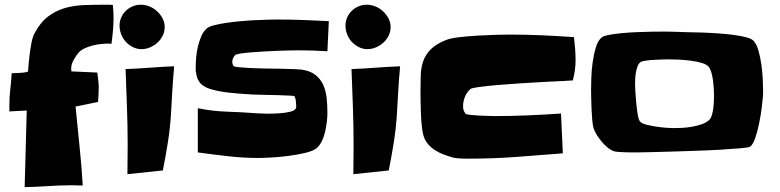

<svg xmlns="http://www.w3.org/2000/svg" viewBox="-20 -767 3290 810"><path d="M459 -692.4Q459 -664.1 456.5 -637.2Q454.1 -610.4 450.2 -582Q445.3 -583 434.6 -583Q420.9 -583 403.8 -581.1Q386.7 -579.1 369.6 -574.7Q352.5 -570.3 336.9 -563Q321.3 -555.7 311.5 -544.9Q300.8 -532.2 290.5 -513.7Q280.3 -495.1 280.3 -477.5Q280.3 -469.7 281.2 -465.8L390.6 -460.9Q392.6 -445.3 394.5 -428.7Q396.5 -412.1 396.5 -396.5Q396.5 -380.9 395.5 -366.2Q394.5 -351.6 393.6 -336.9L298.8 -317.4Q306.6 -233.4 315.4 -150.9Q324.2 -68.4 329.1 15.6Q317.4 15.6 305.7 15.1Q293.9 14.6 283.2 14.6Q232.4 14.6 183.1 18.1Q133.8 21.5 84 22.5L92.8 -300.8L19.5 -296.9V-323.2Q19.5 -357.4 23.4 -390.6Q27.3 -423.8 29.3 -458Q60.5 -459 75.2 -460.4Q89.8 -461.9 94.7 -463.9Q100.6 -465.8 98.6 -468.8Q100.6 -502 104.5 -532.2Q107.4 -557.6 112.3 -584Q117.2 -610.4 125 -625Q149.4 -671.9 182.1 -696.8Q214.8 -721.7 253.4 -732.9Q292 -744.1 335.4 -745.6Q378.9 -747.1 425.8 -747.1Q433.6 -747.1 440.9 -747.1Q448.2 -747.1 456.1 -746.1Q459 -717.8 459 -692.4Z M674.8 -653.3Q674.8 -633.8 666.5 -616.7Q658.2 -599.6 644 -586.9Q629.9 -574.2 612.3 -566.9Q594.7 -559.6 577.1 -559.6Q557.6 -559.6 540.5 -568.4Q523.4 -577.1 510.7 -590.8Q498 -604.5 491.2 -622.6Q484.4 -640.6 484.4 -659.2Q484.4 -677.7 491.7 -693.8Q499 -710 511.2 -721.7Q523.4 -733.4 539.6 -740.2Q555.7 -747.1 574.2 -747.1Q592.8 -747.1 610.8 -739.7Q628.9 -732.4 643.1 -719.2Q657.2 -706.1 666 -689Q674.8 -671.9 674.8 -653.3ZM714.8 -487.3Q710 -435.5 707 -384.8Q704.1 -334 701.2 -283.2Q697.3 -223.6 688 -165Q678.7 -106.4 667 -47.9L517.6 -32.2Q517.6 -63.5 518.1 -93.8Q518.6 -124 518.6 -155.3Q518.6 -235.4 515.6 -315.4Q512.7 -395.5 509.8 -475.6Q561.5 -477.5 611.8 -481.4Q662.1 -485.4 714.8 -487.3Z M1367.2 -677.7 1361.3 -550.8Q1331.1 -552.7 1300.8 -553.7Q1270.5 -554.7 1240.2 -554.7Q1227.5 -554.7 1204.1 -554.2Q1180.7 -553.7 1151.9 -552.7Q1123 -551.8 1092.8 -549.8Q1062.5 -547.9 1037.1 -545.9Q1011.7 -543.9 994.1 -541Q976.6 -538.1 972.7 -535.2Q960 -522.5 960 -505.9Q960 -495.1 965.8 -488.3Q967.8 -485.4 987.3 -483.4Q1006.8 -481.4 1035.2 -480Q1063.5 -478.5 1097.2 -478Q1130.9 -477.5 1161.6 -477.1Q1192.4 -476.6 1216.3 -475.6Q1240.2 -474.6 1250 -473.6Q1287.1 -468.8 1309.1 -452.1Q1331.1 -435.5 1342.8 -410.6Q1354.5 -385.7 1357.9 -354.5Q1361.3 -323.2 1361.3 -291Q1361.3 -275.4 1358.9 -253.9Q1356.4 -232.4 1351.6 -210.9Q1346.7 -189.5 1337.4 -170.9Q1328.1 -152.3 1315.4 -141.6Q1300.8 -129.9 1268.1 -122.1Q1235.4 -114.3 1197.8 -109.4Q1160.2 -104.5 1125 -102.5Q1089.8 -100.6 1071.3 -100.6Q1006.8 -100.6 942.4 -107.9Q877.9 -115.2 814.5 -124V-310.5Q876 -297.9 938 -295.9Q1000 -293.9 1062.5 -289.1Q1075.2 -288.1 1101.1 -287.6Q1127 -287.1 1153.3 -288.6Q1179.7 -290 1201.2 -294.9Q1222.7 -299.8 1227.5 -308.6Q1229.5 -311.5 1229.5 -315.4Q1229.5 -319.3 1229.5 -322.3Q1229.5 -330.1 1228 -342.3Q1226.6 -354.5 1221.7 -361.3Q1220.7 -362.3 1214.8 -362.8Q1209 -363.3 1208 -363.3Q1153.3 -366.2 1098.6 -366.7Q1043.9 -367.2 988.3 -372.1Q965.8 -374 942.9 -376.5Q919.9 -378.9 897.5 -383.8Q878.9 -387.7 863.8 -392.6Q848.6 -397.5 837.4 -405.3Q826.2 -413.1 818.4 -425.3Q810.5 -437.5 807.6 -458Q805.7 -464.8 805.7 -471.2Q805.7 -477.5 805.7 -485.4Q805.7 -502.9 807.6 -525.4Q809.6 -547.9 814.9 -570.3Q820.3 -592.8 828.6 -612.8Q836.9 -632.8 850.6 -645.5Q859.4 -654.3 881.8 -660.2Q904.3 -666 933.6 -670.4Q962.9 -674.8 996.1 -677.7Q1029.3 -680.7 1060.1 -682.1Q1090.8 -683.6 1115.7 -684.1Q1140.6 -684.6 1153.3 -684.6Q1208 -684.6 1261.2 -682.6Q1314.5 -680.7 1367.2 -677.7Z M1627.9 -653.3Q1627.9 -633.8 1619.6 -616.7Q1611.3 -599.6 1597.2 -586.9Q1583 -574.2 1565.4 -566.9Q1547.9 -559.6 1530.3 -559.6Q1510.7 -559.6 1493.7 -568.4Q1476.6 -577.1 1463.9 -590.8Q1451.2 -604.5 1444.3 -622.6Q1437.5 -640.6 1437.5 -659.2Q1437.5 -677.7 1444.8 -693.8Q1452.1 -710 1464.4 -721.7Q1476.6 -733.4 1492.7 -740.2Q1508.8 -747.1 1527.3 -747.1Q1545.9 -747.1 1564 -739.7Q1582 -732.4 1596.2 -719.2Q1610.4 -706.1 1619.1 -689Q1627.9 -671.9 1627.9 -653.3ZM1668 -487.3Q1663.1 -435.5 1660.2 -384.8Q1657.2 -334 1654.3 -283.2Q1650.4 -223.6 1641.1 -165Q1631.8 -106.4 1620.1 -47.9L1470.7 -32.2Q1470.7 -63.5 1471.2 -93.8Q1471.7 -124 1471.7 -155.3Q1471.7 -235.4 1468.8 -315.4Q1465.8 -395.5 1462.9 -475.6Q1514.6 -477.5 1564.9 -481.4Q1615.2 -485.4 1668 -487.3Z M2408.2 -514.6Q2408.2 -469.7 2396.5 -427.7Q2389.6 -426.8 2356 -425.3Q2322.3 -423.8 2275.9 -421.4Q2229.5 -418.9 2176.3 -415.5Q2123 -412.1 2077.6 -408.2Q2032.2 -404.3 2000.5 -399.9Q1968.8 -395.5 1964.8 -391.6Q1949.2 -377.9 1941.4 -358.4Q1933.6 -338.9 1933.6 -319.3Q1933.6 -307.6 1936 -301.3Q1938.5 -294.9 1944.3 -287.1Q1947.3 -284.2 1964.8 -282.2Q1982.4 -280.3 2003.9 -279.3Q2025.4 -278.3 2043.9 -277.8Q2062.5 -277.3 2065.4 -277.3Q2135.7 -277.3 2206.1 -280.3Q2276.4 -283.2 2346.7 -288.1L2354.5 -120.1Q2256.8 -112.3 2158.7 -105Q2060.5 -97.7 1961.9 -97.7Q1957 -97.7 1947.8 -97.7Q1938.5 -97.7 1927.7 -98.1Q1917 -98.6 1907.2 -99.6Q1897.5 -100.6 1893.6 -101.6Q1873 -107.4 1853 -114.7Q1833 -122.1 1815.4 -133.3Q1797.9 -144.5 1784.7 -160.2Q1771.5 -175.8 1765.6 -198.2Q1761.7 -212.9 1759.3 -236.8Q1756.8 -260.7 1755.9 -286.1Q1754.9 -311.5 1754.4 -335.9Q1753.9 -360.4 1753.9 -377Q1753.9 -415 1754.9 -448.2Q1755.9 -481.4 1765.6 -509.3Q1775.4 -537.1 1797.4 -559.1Q1819.3 -581.1 1860.4 -597.7Q1878.9 -605.5 1916 -609.9Q1953.1 -614.3 1993.7 -616.7Q2034.2 -619.1 2071.3 -620.1Q2108.4 -621.1 2128.9 -621.1Q2197.3 -621.1 2265.1 -618.2Q2333 -615.2 2401.4 -610.4Q2404.3 -585.9 2406.2 -562Q2408.2 -538.1 2408.2 -514.6Z M3199.2 -386.7Q3199.2 -378.9 3199.2 -371.6Q3199.2 -364.3 3198.2 -356.4Q3197.3 -342.8 3193.4 -311.5Q3189.5 -280.3 3182.6 -246.6Q3175.8 -212.9 3166 -184.6Q3156.2 -156.2 3144.5 -148.4Q3138.7 -144.5 3105 -141.6Q3071.3 -138.7 3022.9 -135.7Q2974.6 -132.8 2918 -130.9Q2861.3 -128.9 2810.1 -127.4Q2758.8 -126 2720.2 -125Q2681.6 -124 2668.9 -124Q2663.1 -124 2648.9 -124Q2634.8 -124 2619.1 -124.5Q2603.5 -125 2589.8 -126Q2576.2 -127 2570.3 -128.9Q2556.6 -133.8 2543 -145Q2529.3 -156.2 2517.6 -170.4Q2505.9 -184.6 2496.6 -199.7Q2487.3 -214.8 2483.4 -228.5Q2480.5 -239.3 2478.5 -261.2Q2476.6 -283.2 2475.6 -307.1Q2474.6 -331.1 2474.1 -353.5Q2473.6 -376 2473.6 -387.7Q2473.6 -406.2 2474.6 -439Q2475.6 -471.7 2480.5 -505.9Q2485.4 -540 2494.6 -569.8Q2503.9 -599.6 2521.5 -611.3Q2529.3 -616.2 2550.8 -620.1Q2572.3 -624 2601.6 -627Q2630.9 -629.9 2664.1 -631.3Q2697.3 -632.8 2729 -633.3Q2760.7 -633.8 2788.1 -633.8Q2815.4 -633.8 2832 -632.8Q2846.7 -631.8 2874 -631.3Q2901.4 -630.9 2935.1 -629.9Q2968.8 -628.9 3004.9 -626.5Q3041 -624 3072.3 -620.1Q3103.5 -616.2 3127.4 -609.9Q3151.4 -603.5 3159.2 -594.7Q3171.9 -581.1 3179.7 -553.7Q3187.5 -526.4 3191.9 -495.6Q3196.3 -464.8 3197.8 -435.1Q3199.2 -405.3 3199.2 -386.7ZM2992.2 -366.2Q2992.2 -377.9 2991.2 -393.6Q2990.2 -409.2 2988.3 -425.3Q2986.3 -441.4 2982.4 -456.5Q2978.5 -471.7 2972.7 -481.4Q2964.8 -494.1 2942.4 -501Q2919.9 -507.8 2893.1 -511.2Q2866.2 -514.6 2840.3 -515.6Q2814.5 -516.6 2801.8 -516.6Q2794.9 -516.6 2777.3 -516.1Q2759.8 -515.6 2740.7 -514.6Q2721.7 -513.7 2705.1 -511.2Q2688.5 -508.8 2683.6 -505.9Q2674.8 -500 2669.9 -487.8Q2665 -475.6 2662.6 -460.9Q2660.2 -446.3 2659.7 -432.1Q2659.2 -418 2659.2 -409.2Q2659.2 -400.4 2660.6 -377.4Q2662.1 -354.5 2664.6 -328.6Q2667 -302.7 2670.9 -281.2Q2674.8 -259.8 2680.7 -253.9Q2687.5 -246.1 2706.5 -241.2Q2725.6 -236.3 2747.6 -232.9Q2769.5 -229.5 2790 -228Q2810.5 -226.6 2819.3 -226.6Q2835 -226.6 2856.4 -227.5Q2877.9 -228.5 2899.9 -232.4Q2921.9 -236.3 2941.4 -243.2Q2960.9 -250 2972.7 -261.7Q2979.5 -268.6 2983.4 -282.2Q2987.3 -295.9 2989.3 -311.5Q2991.2 -327.1 2991.7 -342.3Q2992.2 -357.4 2992.2 -366.2Z"/></svg>

Font: Slackey
Style: Regular
Weight: 400
Designer: Squid
Foundry: Font Diner, Inc DBA Sideshow
Version: Version 1.000